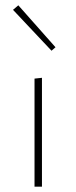

<svg xmlns="http://www.w3.org/2000/svg" viewBox="-20 -703 288 723"><path d="M174 -512 29 -666 49 -683 189 -525ZM110 0V-407L138 -410V0Z"/></svg>

Font: EauTestInfant Extralight
Style: Regular
Weight: 250
Designer: Christian Thalmann (Catharsis Fonts)
Version: Version 0.001;PS 000.001;hotconv 1.0.88;makeotf.lib2.5.64775